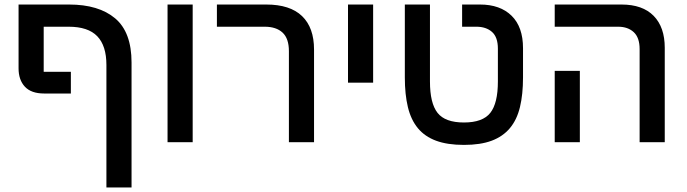

<svg xmlns="http://www.w3.org/2000/svg" viewBox="-20 -628 3033 848"><path d="M450 -341Q450 -426 409.5 -468Q369 -510 283 -510H173V-311H293V-215H175Q118 -215 90 -245Q62 -275 62 -326V-608H285Q416 -608 488.5 -547Q561 -486 561 -352V200H450Z M720 -608H831V0H720Z M1256 -402Q1256 -458 1228 -484Q1200 -510 1149 -510H938V-608H1156Q1261 -608 1314 -557Q1367 -506 1367 -409V0H1256Z M1517 -608H1628V-263H1517Z M2029 12Q1956 12 1906 -6.5Q1856 -25 1825.5 -62Q1795 -99 1781.5 -155Q1768 -211 1768 -286V-608H1879V-268Q1879 -172 1912.5 -129.5Q1946 -87 2029 -87Q2112 -87 2145.5 -129.5Q2179 -172 2179 -268V-413Q2179 -464 2153 -487Q2127 -510 2084 -510H2021V-608H2100Q2189 -608 2239.5 -558.5Q2290 -509 2290 -415V-286Q2290 -211 2276.5 -155Q2263 -99 2232 -62Q2201 -25 2151.5 -6.5Q2102 12 2029 12Z M2805 -411Q2805 -462 2779 -486Q2753 -510 2710 -510H2430V-608H2725Q2818 -608 2867 -558Q2916 -508 2916 -417V0H2805ZM2430 -315H2541V0H2430Z"/></svg>

Font: IBM Plex Sans Hebrew Medm
Style: Regular
Weight: 500
Designer: Mike Abbink, Paul van der Laan, Pieter van Rosmalen, Yanek Iontef
Foundry: Bold Monday
Version: Version 1.3